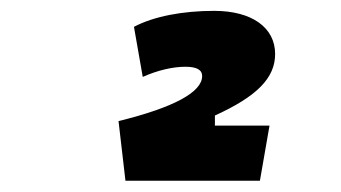

<svg xmlns="http://www.w3.org/2000/svg" viewBox="-20 -723 626 352"><path d="M210 -391.6H456.5L474.1 -492.7H374V-511.2C451.2 -546.4 484.4 -580.1 484.4 -624C484.4 -672.4 441.9 -703.1 372.6 -703.1C314.5 -703.1 261.7 -692.9 225.6 -673.8L241.7 -582C269 -594.2 296.9 -600.6 319.8 -600.6C340.3 -600.6 350.6 -595.2 350.6 -583.5C350.6 -554.2 298.8 -525.9 197.3 -501Z"/></svg>

Font: Cascadia Code
Style: Bold Italic
Weight: 700
Italic angle: -10°
Monospace: yes
Designer: Aaron Bell
Foundry: Saja Typeworks
Version: Version 2404.023